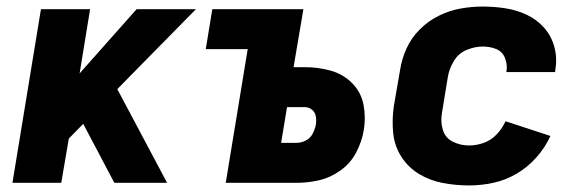

<svg xmlns="http://www.w3.org/2000/svg" viewBox="-20 -558 1768 586"><path d="M18 0H167L190 -135L234 -180L329 0H490L338 -286L578 -530H397L223 -334L255 -530H105Z M669 0H885Q920 0 954.5 -8Q989 -16 1019.5 -38Q1050 -60 1067 -92.5Q1084 -125 1090 -159Q1097 -199 1089.5 -238Q1082 -277 1054.5 -304.5Q1027 -332 989 -342.5Q951 -353 911 -353H876L906 -530H628L608 -408H736ZM838 -122 856 -231H910Q923 -231 932.5 -223Q942 -215 944 -202.5Q946 -190 944 -177Q941 -163 934 -149.5Q927 -136 913 -129Q899 -122 885 -122Z M1412 8Q1448 8 1485.5 0Q1523 -8 1557 -28Q1591 -48 1617.5 -78Q1644 -108 1660 -143L1523 -188Q1513 -166 1496 -148Q1479 -130 1456.5 -122Q1434 -114 1412 -114Q1385 -114 1362 -125.5Q1339 -137 1331.5 -162Q1324 -187 1329 -214L1347 -324Q1351 -348 1365 -371.5Q1379 -395 1404 -405.5Q1429 -416 1453 -416Q1475 -416 1494 -408.5Q1513 -401 1521 -381.5Q1529 -362 1526 -341L1525 -338H1674Q1675 -342 1675 -345Q1681 -381 1672 -414.5Q1663 -448 1641 -473Q1619 -498 1588.5 -512.5Q1558 -527 1523.5 -532.5Q1489 -538 1453 -538Q1420 -538 1386 -532Q1352 -526 1319.5 -510Q1287 -494 1261 -468Q1235 -442 1220.5 -409.5Q1206 -377 1201 -344L1182 -234Q1176 -193 1180 -152.5Q1184 -112 1205 -79.5Q1226 -47 1259 -27Q1292 -7 1331.5 0.5Q1371 8 1412 8Z"/></svg>

Font: Iosevka Sparkle Heavy
Style: Italic
Weight: 900
Italic angle: -9°
Designer: Belleve Invis
Foundry: Belleve Invis
Version: Version 4.5.0; ttfautohint (v1.8.3)